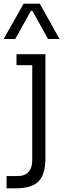

<svg xmlns="http://www.w3.org/2000/svg" viewBox="-39 -825 366 1048"><path d="M-3 136H57Q96 136 116.5 113.5Q137 91 137 49V-469H51V-529H209V35Q209 127 171.5 165Q134 203 44 203H-3ZM90 -805H178L286 -612H223L138 -766H130L44 -612H-19Z"/></svg>

Font: Sora-SIA Light
Style: Regular
Weight: 300
Designer: Jonathan Barnbrook, Julián Moncada
Foundry: Barnbrook Fonts
Version: Version 2.000